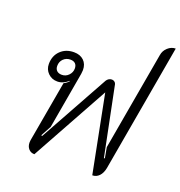

<svg xmlns="http://www.w3.org/2000/svg" viewBox="-143 -925 992 1056"><g transform="rotate(20 353.0 -397.0)"><path d="M127 -43Q127 -51 128 -56L191 -413Q209 -422 220 -435L219 -437Q189 -410 155 -410Q123 -410 101 -431.5Q79 -453 79 -485Q79 -533 109.5 -563Q140 -593 188 -593Q224 -593 245.5 -572.5Q267 -552 267 -517Q267 -509 265 -495L207 -163L174 -102L180 -100L404 -505Q409 -513 417 -518Q425 -523 435 -523Q443 -523 450 -518Q457 -513 459 -505L541 -101L546 -103L535 -164L636 -739Q640 -766 660.5 -784.5Q681 -803 706 -803L575 -56Q569 -25 552.5 -8Q536 9 513 9L424 -444L174 9Q153 9 140 -5.5Q127 -20 127 -43ZM222 -510Q222 -528 212 -538Q202 -548 183 -548Q159 -548 142.5 -532Q126 -516 126 -491Q126 -473 136.5 -463Q147 -453 166 -453Q189 -453 205.5 -470Q222 -487 222 -510Z"/></g></svg>

Font: K2D ExtraLight
Style: Italic
Weight: 275
Italic angle: -10°
Designer: Katatrad Aksorn Co.,Ltd.
Foundry: Cadson Demak Co.,Ltd.
Version: Version 1.000; ttfautohint (v1.6)